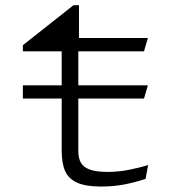

<svg xmlns="http://www.w3.org/2000/svg" viewBox="-20 -690 660 722"><path d="M536 -369 521.5 -319.5H66V-369H229H243.5ZM274.5 -517.5V-122.5Q274.5 -94.5 284.5 -77.5Q294.5 -60.5 318.8 -52Q343 -43.5 385.5 -43.5Q423.5 -43.5 463.8 -51.2Q504 -59 537 -69.5L527.5 -17.5Q489.5 -4.5 448.2 3.5Q407 11.5 359.5 11.5Q303 11.5 270.8 -2.8Q238.5 -17 225.2 -46.2Q212 -75.5 212 -124V-517.5ZM536 -547 521.5 -497H66V-520L256.5 -670.5H277V-531.5L228 -547Z"/></svg>

Font: Monaspace Argon Var
Style: Regular
Weight: 400
Designer: Riley Cran and the Lettermatic Team
Version: Version 1.000 (Monaspace Argon Var)